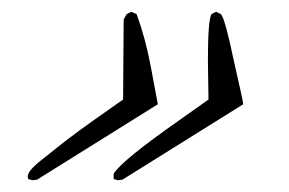

<svg xmlns="http://www.w3.org/2000/svg" viewBox="-20 -327 491 326"><path d="M334 -158 333 -224Q333 -292 339 -303L347 -307L355 -303Q362 -296 377 -224Q393 -154 393 -150L188 -22L180 -21L173 -23V-32Q186 -54 286 -124ZM248 -150 43 -22 36 -21Q34 -21 28 -23L27 -27Q27 -37 50 -55L89 -86Q115 -106 140 -123.5Q165 -141 179 -151L189 -158L190 -294L195 -303L203 -307L212 -303Q227 -262 236 -214Z"/></svg>

Font: #9Slide05 Great Vibes
Style: Regular
Weight: 400
Designer: Robert E. Leuschke
Foundry: Robert E. Leuschke
Version: Version 1.001